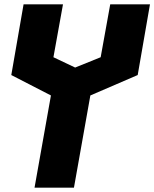

<svg xmlns="http://www.w3.org/2000/svg" viewBox="-20 -745 710 884"><path d="M214.5 -305.5 32 -399.5 88.5 -725H270L226 -481.5L326 -434L443.5 -481.5L487.5 -725H670.5L614 -399.5L396 -305.5L320.5 119H139Z"/></svg>

Font: JuliaMono Black
Style: Italic
Weight: 900
Italic angle: -9°
Monospace: yes
Designer: cormullion
Foundry: corm
Version: Version 0.057; ttfautohint (v1.8.4)